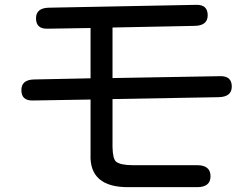

<svg xmlns="http://www.w3.org/2000/svg" viewBox="-20 -772 1040 794"><path d="M445.3 -658.2V-449.2L890.6 -457Q938.5 -458 938.5 -414.1Q938.5 -371.1 883.8 -370.1L445.3 -362.3V-164.1Q446.3 -115.2 460 -103.5Q478.5 -88.9 529.3 -88.9H794.9Q850.6 -88.9 850.6 -43Q850.6 2 794.9 2H513.7Q347.7 3.9 354.5 -135.7V-360.4L115.2 -356.4Q68.4 -355.5 68.4 -399.4Q68.4 -442.4 121.1 -443.4L354.5 -448.2V-656.2L175.8 -653.3Q128.9 -652.3 128.9 -696.3Q128.9 -739.3 182.6 -740.2L792 -752Q838.9 -752.9 838.9 -709Q838.9 -666 785.2 -665Z"/></svg>

Font: MotoyaLMaru
Style: W3 mono
Weight: 400
Version: Version 1.01